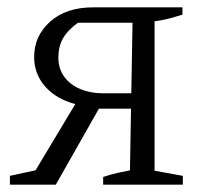

<svg xmlns="http://www.w3.org/2000/svg" viewBox="-20 -503 555 523"><path d="M261 0V-21Q282 -28 300 -32Q318 -36 334 -39L341 -441H180L208 -451Q178 -434 158.5 -409Q139 -384 139 -346Q139 -316 155 -294Q171 -272 198.5 -260.5Q226 -249 258 -249H372V-207H244L215 -214Q173 -219 141 -237Q109 -255 91 -283.5Q73 -312 73 -348Q73 -405 116.5 -444Q160 -483 234 -483H477V-463Q461 -458 442.5 -453Q424 -448 401 -445V-38L478 -24V0ZM7 0V-24L104 -45L63 -16L198 -241L254 -215L132 0Z"/></svg>

Font: Piazzolla 24pt Light
Style: Regular
Weight: 300
Designer: Juan Pablo del Peral
Foundry: Huerta Tipografica
Version: Version 2.005